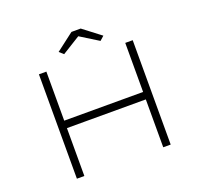

<svg xmlns="http://www.w3.org/2000/svg" viewBox="-147 -1045 1260 1210"><g transform="rotate(-20 483.0 -440.5)"><path d="M747 0V-700H797V0ZM168 0V-700H218V0ZM197 -321 198 -371H765V-321ZM361 -765 333 -790 452 -881H514L633 -790L605 -765L468 -850H498Z"/></g></svg>

Font: Lexend Peta ExtraLight
Style: Regular
Weight: 250
Version: Version 1.007